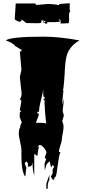

<svg xmlns="http://www.w3.org/2000/svg" viewBox="-20 -948 535 1185"><path d="M353.5 -814.9Q333 -811 312.3 -811.3Q291.5 -811.5 281 -811.5Q270.5 -811.5 270.5 -805.7Q270.5 -803.2 271 -802.7L259.8 -801.3L258.3 -805.7Q247.1 -805.7 247.1 -812.5V-818.8L258.3 -807.6L259.8 -818.8H247.1L248 -823.2L235.4 -821.3L234.4 -807.6Q222.7 -804.7 220.2 -804.7L142.6 -805.7L113.3 -828.1Q113.3 -814 102.1 -814Q90.8 -814 70.8 -828.1L77.1 -926.8H198.7Q198.7 -917.5 208 -917.5L272 -923.3Q317.4 -923.3 344.2 -916L345.7 -923.3L410.2 -928.2V-886.7L414.1 -874L409.7 -875Q405.8 -864.7 405.8 -851.6L406.7 -826.2Q406.7 -814.5 403.3 -804.7L354 -802.7Q354.5 -804.7 354.5 -815.9Q354.5 -827.1 345.2 -827.1L341.3 -826.2ZM294.9 138.7Q305.2 127 305.2 115.7V96.7L314.5 81.1L305.2 70.8L294.9 85.4L286.6 46.9Q269 63 266.8 67.4Q264.6 71.8 262.7 81.5Q260.7 91.3 256.3 104L254.9 70.8Q254.9 54.7 265.6 35.6L256.3 24.9L266.6 -6.3Q266.6 -17.1 251.2 -35.4Q235.8 -53.7 225.1 -53.7L210.9 -43.5H217.8L220.7 -31.7H216.8L210.9 13.7Q205.1 13.7 201.7 8.5Q198.2 3.4 191.4 3.4V133.8Q180.7 106.9 180.7 53.2Q179.2 68.8 172.9 75Q166.5 81.1 152.3 81.1V59.6L141.6 47.4L132.8 59.6L143.6 90.8L141.6 91.8L136.7 139.6L132.8 138.7Q112.3 101.6 112.3 21V-22.5Q112.3 -37.1 104 -73.7Q95.7 -110.4 95.7 -124.5Q95.7 -138.7 99.6 -151.9Q103.5 -165 110.4 -167H102.5L114.3 -193.4L101.6 -224.6L102.5 -257.8H112.3L102.5 -269L112.3 -325.7L102.5 -336.9Q113.3 -347.7 113.3 -371.1L102.5 -473.1L112.3 -517.6L102.5 -630.4H112.3V-642.6Q105.5 -642.6 91.6 -653.1Q77.6 -663.6 69.3 -665H74.2Q57.6 -683.6 15.6 -698.7Q45.9 -721.7 248.5 -721.7Q346.7 -721.7 470.7 -698.7Q401.9 -659.7 388.7 -591.8Q382.3 -559.1 380.9 -528.3Q375.5 -417 367.7 -383.3L372.1 -392.1Q371.6 -381.8 367.7 -350.6Q363.8 -319.3 363.8 -302.7Q363.8 -303.7 367.9 -319.6Q372.1 -335.4 372.1 -343.8V-312.5Q372.1 -312.5 366.7 -268.1Q366.7 -255.9 372.1 -235.8V-264.2L374 -235.8Q374 -231.4 363.8 -200.7Q372.1 -182.1 372.1 -164.8Q372.1 -147.5 366.9 -123.5Q361.8 -99.6 361.8 -88.4Q361.8 -77.1 352.5 -49.8Q343.3 -22.5 343.3 -9.3H353Q344.2 11.2 339.1 52.2Q334 93.3 329.3 120.8Q324.7 148.4 314.5 148.4V160.6L306.2 161.6L294.9 143.6ZM256.3 -348.6 252.4 -347.7Q246.6 -347.7 246.6 -379.4V-397Q244.6 -375.5 232.7 -329.6Q220.7 -283.7 220.7 -257.8L210.9 -258.3V-246.6H220.7Q220.7 -239.7 211.7 -217.3Q202.6 -194.8 201.2 -189.9H237.8Q261.2 -189.9 265.1 -184.1Q264.2 -195.8 261.7 -217.8Q256.3 -266.1 256.3 -291.5H257.8Q254.9 -292.5 254.9 -306.9Q254.9 -321.3 256.3 -325.7L246.6 -336.9L256.3 -339.8ZM284.7 160.6Q271.5 188 274.9 216.3H265.6V194.8Q265.6 183.6 274.4 160.9Q283.2 138.2 284.7 129.4ZM363.8 -376V-371.1H368.2Q366.2 -371.1 363.8 -376ZM256.3 -6.3V-9.3H257.8Q256.3 -9.3 256.3 -6.3Z"/></svg>

Font: Butcherman
Style: Regular
Weight: 400
Version: Version 001.003